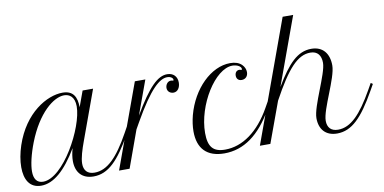

<svg xmlns="http://www.w3.org/2000/svg" viewBox="-106 -1065 2606 1304"><g transform="rotate(-10 1197.0 -413.5)"><path d="M-2 -285.2C-19 -234.4 -28.3 -182.6 -28.3 -137.2C-28.3 -53.2 4.4 9.3 84.5 9.3C169.9 9.3 252.9 -62.5 337.9 -205.1C328.6 -173.3 324.2 -143.1 324.2 -117.7C324.2 -41 366.2 9.3 445.8 9.3C547.4 9.3 621.1 -66.4 716.3 -235.4L741.7 -280.3L728.5 -289.6L703.6 -244.6C617.7 -89.4 544.4 -15.1 456.5 -15.1C406.7 -15.1 383.3 -43.9 383.3 -88.9C383.3 -129.4 401.9 -186 420.4 -236.8L544.9 -578.6H472.7L433.1 -470.2C433.1 -540.5 409.2 -587.9 335.4 -587.9C228 -587.9 68.8 -497.1 -2 -285.2ZM102.1 -15.1C58.6 -15.1 38.6 -45.9 38.6 -96.7C38.6 -141.6 54.2 -211.9 84.5 -290C158.2 -479.5 269.5 -568.4 342.8 -568.4C378.9 -568.4 414.6 -546.4 414.6 -480C414.6 -334.5 242.7 -15.1 102.1 -15.1Z M1093.3 -543.9C1093.3 -540 1091.8 -537.1 1089.4 -537.1C1087.9 -537.1 1085.4 -538.6 1084 -539.6C1081.5 -540 1077.1 -540.5 1073.7 -540.5C1051.3 -540.5 1036.6 -518.1 1036.6 -496.6C1036.6 -470.7 1057.6 -457 1078.6 -457C1107.9 -457 1125.5 -484.9 1125.5 -519C1125.5 -560.1 1099.6 -587.9 1056.6 -587.9C993.2 -587.9 927.2 -527.8 819.8 -344.2L905.3 -578.6H833L622.1 0H694.8L787.1 -254.9L811.5 -297.9C934.1 -513.7 1002.4 -567.9 1054.2 -567.9C1079.6 -567.9 1093.3 -554.2 1093.3 -543.9Z M1549.8 -461.4C1576.2 -461.4 1593.8 -480 1593.8 -508.3C1593.8 -527.3 1585.4 -545.9 1570.8 -560.5C1552.7 -578.6 1525.9 -587.9 1491.2 -587.9C1358.9 -587.9 1227.5 -458.5 1181.2 -284.2C1171.4 -246.6 1166 -208.5 1166 -173.8C1166 -55.7 1227.5 9.3 1348.1 9.3C1481.4 9.3 1593.8 -70.3 1687 -235.4L1712.4 -280.3L1699.2 -289.6L1673.8 -244.6C1590.3 -96.7 1478 -15.1 1357.4 -15.1C1275.4 -15.1 1241.7 -53.2 1241.7 -149.4C1241.7 -341.8 1383.3 -568.4 1503.4 -568.4C1535.2 -568.4 1563.5 -552.7 1563.5 -535.2C1563.5 -531.2 1562 -528.8 1559.1 -528.8C1558.1 -528.8 1557.1 -528.8 1553.7 -530.3C1550.3 -531.7 1547.4 -532.2 1544.4 -532.2C1526.4 -532.2 1514.2 -518.1 1514.2 -497.1C1514.2 -475.1 1527.8 -461.4 1549.8 -461.4Z M1593.3 0H1665.5L1768.1 -280.3C1879.4 -484.4 1952.1 -563.5 2040 -563.5C2089.8 -563.5 2113.3 -531.2 2113.3 -480.5C2113.3 -404.3 2003.9 -201.2 2003.9 -117.7C2003.9 -41 2045.9 9.3 2125.5 9.3C2227.1 9.3 2301.3 -67.4 2396.5 -235.4L2421.9 -280.3L2408.7 -289.6L2383.3 -244.6C2295.9 -90.8 2224.1 -15.1 2136.2 -15.1C2086.4 -15.1 2063 -43.9 2063 -88.9C2063 -168.9 2172.4 -365.2 2172.4 -452.1C2172.4 -533.7 2130.4 -587.9 2050.8 -587.9C1956.1 -587.9 1888.2 -517.6 1799.8 -368.7L1970.2 -835.9H1897.5Z"/></g></svg>

Font: Petit Formal Script
Style: Regular
Weight: 400
Designer: Pablo Impallari, Brenda Gallo, Rodrigo Fuenzalida
Foundry: Pablo Impallari, Brenda Gallo, Rodrigo Fuenzalida
Version: Version 1.001